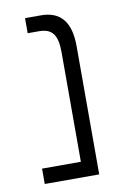

<svg xmlns="http://www.w3.org/2000/svg" viewBox="-72 -633 443 677"><g transform="rotate(-10 149.5 -294.0)"><path d="M33 0H228V-459C228 -547 192 -588 123 -588H66V-534H106C154 -534 172 -509 172 -447V-55H33Z"/></g></svg>

Font: Noto Sans Hebrew Condensed Light
Style: Regular
Weight: 300
Width: 3
Designer: Monotype Design Team
Foundry: Monotype Imaging Inc.
Version: Version 2.004